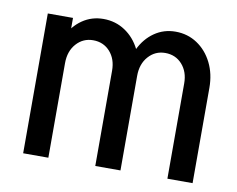

<svg xmlns="http://www.w3.org/2000/svg" viewBox="-63 -601 843 683"><g transform="rotate(10 358.5 -260.0)"><path d="M60 0V-505H151V0ZM320.5 0V-344.2H411.5V0ZM110.2 -341.5Q110.2 -392.5 129.8 -433.1Q149.2 -473.8 182.9 -497Q216.5 -520.2 258.8 -520.2L235.8 -439.2Q199.5 -439.2 175.2 -412Q151 -384.8 151 -341.5ZM320.5 -344.2Q320.5 -386.2 296.8 -412.8Q273 -439.2 235.8 -439.2L258.8 -520.2Q302.5 -520.2 337.1 -497.2Q371.8 -474.2 391.6 -434.4Q411.5 -394.5 411.5 -344.2ZM581 0V-344.2H672V0ZM370.8 -341.5Q370.8 -392.5 390.2 -433.1Q409.8 -473.8 443.4 -497Q477 -520.2 519.2 -520.2L496.2 -439.2Q460 -439.2 435.8 -412Q411.5 -384.8 411.5 -341.5ZM581 -344.2Q581 -386.2 557.2 -412.8Q533.5 -439.2 496.2 -439.2L519.2 -520.2Q563 -520.2 597.6 -497.2Q632.2 -474.2 652.1 -434.4Q672 -394.5 672 -344.2Z"/></g></svg>

Font: Akshar Light
Style: Regular
Weight: 300
Designer: Tall Chai
Foundry: Tall Chai
Version: Version 1.100